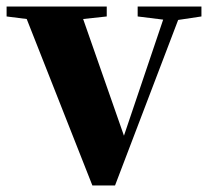

<svg xmlns="http://www.w3.org/2000/svg" viewBox="-30 -566 643 588"><path d="M586.9 -545.9V-515.6L515.6 -504.9L322.3 2H252.9L51.8 -507.8L-9.8 -515.6V-545.9H296.9V-515.6L224.6 -507.8L349.6 -150.4L469.7 -505.9L391.6 -515.6V-545.9Z"/></svg>

Font: Bpmf Zihi Serif Heavy
Style: Heavy
Weight: 900
Foundry: But Ko
Version: Version 1.320